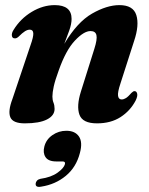

<svg xmlns="http://www.w3.org/2000/svg" viewBox="-20 -473 584 751"><path d="M37.5 -323Q28 -323 26.5 -333.2Q25 -343.5 33 -356Q60 -400 104 -426.5Q148 -453 194 -453Q260 -453 260 -399Q260 -379.5 251 -354Q242 -328.5 231.5 -301.5Q282 -386.5 340 -419.8Q398 -453 447 -453Q501 -453 513.2 -414Q525.5 -375 504.5 -312.5L451 -146Q439.5 -111.5 441.8 -97.8Q444 -84 456 -84Q464 -84 472.8 -89.5Q481.5 -95 494.5 -110Q501.5 -117 506.5 -116.5Q514 -116.5 516.5 -106.8Q519 -97 510.5 -79.5Q489.5 -39.5 451.5 -15Q413.5 9.5 359.5 9.5Q303 9.5 290.8 -24.2Q278.5 -58 296.5 -115L349 -282Q361 -319.5 357.2 -335.5Q353.5 -351.5 334 -351.5Q308 -351.5 272.8 -314Q237.5 -276.5 209.5 -197Q195.5 -159 190.2 -134.8Q185 -110.5 185 -95.5Q185 -82 189.2 -71.5Q193.5 -61 193.5 -47Q193.5 -21 163.8 -5.8Q134 9.5 77 9.5Q30.5 9.5 20.5 -14.2Q10.5 -38 28.5 -85.5L99 -295Q111.5 -330 110.2 -343.5Q109 -357 96.5 -357Q88 -357 78 -351Q68 -345 51.5 -328.5Q43.5 -322 37.5 -323ZM200.5 158.5Q169 158.5 158 141.5Q147 124.5 153.5 100Q160.5 72.5 185 55.5Q209.5 38.5 239.5 38.5Q273.5 38.5 288.8 60.8Q304 83 292.5 125.5Q278 181.5 237.2 215Q196.5 248.5 141.5 257Q118 261.5 119.5 245Q120 239 124.5 233.8Q129 228.5 138 226.5Q180 220.5 205 202.5Q230 184.5 234 169Q236.5 158.5 225 158.5Z"/></svg>

Font: Fraunces 144pt S050
Style: Bold Italic
Weight: 700
Italic angle: -16°
Version: Version 1.000; ttfautohint (v1.8.3)